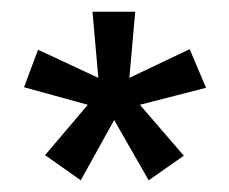

<svg xmlns="http://www.w3.org/2000/svg" viewBox="-20 -720 392 328"><path d="M294 -454 219 -541 332 -570 304 -636 201 -587 211 -700H138L148 -587L45 -635L21 -571L130 -541L57 -455L118 -412L175 -515L234 -412Z"/></svg>

Font: Advent Pro
Style: Medium
Weight: 500
Designer: Andreas Kalpakidis
Foundry: Andreas Kalpakidis
Version: Version 2.002 2008